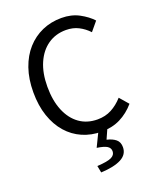

<svg xmlns="http://www.w3.org/2000/svg" viewBox="-177 -851 992 1208"><g transform="rotate(-20 319.0 -246.5)"><path d="M377 13Q309 13 250.5 -12.5Q192 -38 149 -87Q106 -136 82 -206.5Q58 -277 58 -366Q58 -455 82.5 -525.5Q107 -596 151 -645Q195 -694 254 -720Q313 -746 383 -746Q450 -746 501 -718.5Q552 -691 584 -656L534 -596Q505 -627 468 -646Q431 -665 384 -665Q315 -665 263 -629Q211 -593 182 -526.5Q153 -460 153 -369Q153 -276 181 -208.5Q209 -141 260 -104.5Q311 -68 381 -68Q433 -68 474.5 -90Q516 -112 551 -151L602 -92Q559 -42 504 -14.5Q449 13 377 13ZM287 253 278 207Q348 203 374 190Q400 177 400 152Q400 130 380.5 117.5Q361 105 313 98L362 -3H422L389 71Q427 80 448.5 98Q470 116 470 150Q470 199 422.5 224Q375 249 287 253Z"/></g></svg>

Font: Noto Sans JP Thin
Style: Regular
Weight: 400
Version: Version 2.004-H2;hotconv 1.0.118;makeotfexe 2.5.65603